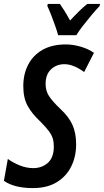

<svg xmlns="http://www.w3.org/2000/svg" viewBox="-42 -951 531 981"><path d="M126 10Q31 10 -22 -27L-2 -139Q24 -120 58.5 -106Q93 -92 128 -92Q172 -92 202.5 -119Q233 -146 233 -202Q233 -225 227.5 -243.5Q222 -262 207 -282Q192 -302 164 -330Q122 -369 99.5 -409.5Q77 -450 77 -511Q77 -573 102.5 -621.5Q128 -670 176.5 -697Q225 -724 294 -724Q331 -724 370.5 -712.5Q410 -701 438 -681L388 -583Q362 -602 336.5 -612.5Q311 -623 287 -623Q247 -623 219 -597Q191 -571 191 -522Q191 -487 208.5 -460Q226 -433 268 -393Q309 -355 328 -313.5Q347 -272 347 -213Q347 -151 322 -100.5Q297 -50 248 -20Q199 10 126 10ZM255 -771Q250 -790 240.5 -817.5Q231 -845 220 -873Q209 -901 200 -920L202 -931H264Q274 -917 287.5 -895.5Q301 -874 316 -846Q341 -873 363 -894.5Q385 -916 404 -931H469L467 -920Q451 -904 427.5 -876Q404 -848 381.5 -819Q359 -790 348 -771Z"/></svg>

Font: Noto Sans ExtraCondensed SemiBold
Style: Italic
Weight: 600
Width: 2
Italic angle: -12°
Designer: Monotype Design Team
Foundry: Monotype Imaging Inc.
Version: Version 2.013; ttfautohint (v1.8.4.7-5d5b)